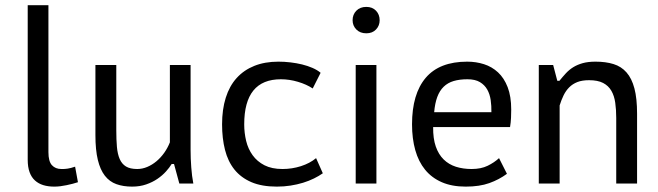

<svg xmlns="http://www.w3.org/2000/svg" viewBox="-20 -692 2483 724"><path d="M162.6 -118.2Q162.6 -83.5 175.8 -69.1Q189 -54.7 211.4 -54.7Q218.3 -54.7 223.9 -54.9Q229.5 -55.2 235.4 -56.2Q241.2 -57.1 247.8 -58.8Q254.4 -60.5 263.2 -63.5L273.9 -4.9Q265.1 -2 253.9 1Q242.7 3.9 231 6.3Q219.2 8.8 207.3 10.3Q195.3 11.7 184.6 11.7Q161.6 11.7 143.3 6.1Q125 0.5 111.8 -11.5Q98.6 -23.4 91.6 -42.7Q84.5 -62 84.5 -89.4V-672.4H162.6Z M418.5 -446.8V-200.7Q418.5 -165 420.9 -137.9Q423.3 -110.8 431.4 -92.3Q439.5 -73.7 455.1 -64.2Q470.7 -54.7 497.6 -54.7Q516.6 -54.7 535.2 -62.5Q553.7 -70.3 570.1 -84Q586.4 -97.7 599.4 -116Q612.3 -134.3 620.6 -155.3V-446.8H698.7V-126.5Q698.7 -94.2 701.2 -61Q703.6 -27.8 709 0H656.2L636.2 -73.7H627.4Q619.1 -60.1 605.7 -45.2Q592.3 -30.3 573.7 -17.6Q555.2 -4.9 531.2 3.4Q507.3 11.7 478 11.7Q444.8 11.7 418.9 2.4Q393.1 -6.8 375.5 -29.3Q357.9 -51.8 348.9 -89.1Q339.8 -126.5 339.8 -182.6V-446.8Z M1197.3 -38.6Q1182.6 -28.3 1163.8 -19Q1145 -9.8 1122.8 -2.9Q1100.6 3.9 1075.7 7.8Q1050.8 11.7 1023.9 11.7Q967.3 11.7 928 -5.1Q888.7 -22 864 -52.7Q839.4 -83.5 828.4 -127Q817.4 -170.4 817.4 -223.1Q817.4 -279.3 831.3 -323.5Q845.2 -367.7 872.3 -397.7Q899.4 -427.7 939 -443.6Q978.5 -459.5 1029.8 -459.5Q1052.2 -459.5 1075.2 -456.8Q1098.1 -454.1 1119.1 -449Q1140.1 -443.8 1158.2 -436Q1176.3 -428.2 1189 -417.5L1159.2 -358.4Q1135.7 -374 1103.5 -383.5Q1071.3 -393.1 1039.1 -393.1Q900.9 -393.1 900.9 -223.1Q900.9 -190.9 908.2 -160.6Q915.5 -130.4 932.6 -106.7Q949.7 -83 977.3 -68.8Q1004.9 -54.7 1045.4 -54.7Q1081.1 -54.7 1114.7 -65.4Q1148.4 -76.2 1171.9 -95.7Z M1321.3 -446.8H1399.4V0H1321.3ZM1309.6 -615.7Q1309.6 -637.2 1323.7 -651.6Q1337.9 -666 1361.3 -666Q1384.3 -666 1397.9 -651.6Q1411.6 -637.2 1411.6 -615.7Q1411.6 -595.2 1397.9 -580.8Q1384.3 -566.4 1361.3 -566.4Q1337.9 -566.4 1323.7 -580.8Q1309.6 -595.2 1309.6 -615.7Z M1891.6 -36.6Q1861.8 -14.6 1825 -1.5Q1788.1 11.7 1736.3 11.7Q1684.1 11.7 1646 -4.9Q1607.9 -21.5 1583 -52Q1558.1 -82.5 1545.9 -126Q1533.7 -169.4 1533.7 -223.1Q1533.7 -337.9 1585.4 -398.7Q1637.2 -459.5 1741.7 -459.5Q1774.9 -459.5 1804.9 -450Q1835 -440.4 1857.9 -419.2Q1880.9 -397.9 1894.3 -363.3Q1907.7 -328.6 1907.7 -278.8Q1907.7 -265.6 1907 -247.8Q1906.2 -230 1903.3 -212.9H1613.3Q1612.8 -169.4 1623.3 -139.4Q1633.8 -109.4 1653.1 -90.6Q1672.4 -71.8 1699.2 -63.2Q1726.1 -54.7 1758.3 -54.7Q1793.9 -54.7 1818.8 -66.9Q1843.8 -79.1 1861.8 -95.7ZM1833 -269Q1833.5 -292.5 1830.3 -314.7Q1827.1 -336.9 1817.4 -354.2Q1807.6 -371.6 1789.8 -382.3Q1772 -393.1 1742.7 -393.1Q1712.9 -393.1 1690.7 -386.5Q1668.5 -379.9 1653.1 -365Q1637.7 -350.1 1628.9 -326.4Q1620.1 -302.7 1617.2 -269Z M2303.7 0V-247.1Q2303.7 -278.3 2300 -304.4Q2296.4 -330.6 2285.4 -349.6Q2274.4 -368.7 2254.2 -379.2Q2233.9 -389.6 2201.2 -389.6Q2175.3 -389.6 2157.2 -382.6Q2139.2 -375.5 2126.5 -362.8Q2113.8 -350.1 2105.2 -332.5Q2096.7 -314.9 2090.3 -294.4V0H2011.7V-446.8H2065.9L2081.5 -387.2H2089.4Q2101.6 -402.3 2114 -415.8Q2126.5 -429.2 2141.8 -438.7Q2157.2 -448.2 2177.5 -453.9Q2197.8 -459.5 2225.6 -459.5Q2264.2 -459.5 2293.5 -450.4Q2322.8 -441.4 2342.5 -418.9Q2362.3 -396.5 2372.3 -358.6Q2382.3 -320.8 2382.3 -263.2V0Z"/></svg>

Font: PT Astra Sans
Style: Regular
Weight: 400
Designer: A.Korolkova, I. Chaeva
Foundry: ParaType Ltd
Version: Version 1.001; ttfautohint (v1.6)